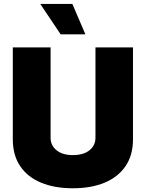

<svg xmlns="http://www.w3.org/2000/svg" viewBox="-20 -975 762 1003"><path d="M478.7 -727.3H674.7V-247.2Q674.7 -164.1 635.8 -107.1Q596.9 -50.1 526.5 -20.8Q456 8.5 360.8 8.5Q264.9 8.5 194.4 -20.8Q123.9 -50.1 85.4 -107.1Q46.9 -164.1 46.9 -247.2V-727.3H244.3V-255.7Q244.3 -215.2 275.4 -190Q306.5 -164.8 360.8 -164.8Q416.2 -164.8 447.4 -190Q478.7 -215.2 478.7 -255.7ZM426.1 -795.5H296.9L190.3 -954.5H358Z"/></svg>

Font: Inter UI Black
Style: Regular
Weight: 900
Designer: Rasmus Andersson
Foundry: rsms
Version: 3.2;8d6f07862